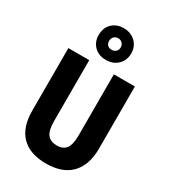

<svg xmlns="http://www.w3.org/2000/svg" viewBox="-239 -1123 1108 1250"><g transform="rotate(30 314.5 -498.5)"><path d="M565 -247Q565 -124 501 -57Q437 10 313 10Q192 10 128.5 -54.5Q65 -119 65 -244V-714H222V-254Q222 -185 245.5 -156Q269 -127 315 -127Q363 -127 385 -156.5Q407 -186 407 -255V-714H565ZM314 -769Q260 -769 226.5 -802Q193 -835 193 -887Q193 -941 226.5 -974Q260 -1007 314 -1007Q367 -1007 402 -973.5Q437 -940 437 -888Q437 -836 402.5 -802.5Q368 -769 314 -769ZM315 -845Q333 -845 345.5 -857Q358 -869 358 -888Q358 -907 345.5 -919.5Q333 -932 315 -932Q296 -932 283.5 -919.5Q271 -907 271 -888Q271 -869 282 -857Q293 -845 315 -845Z"/></g></svg>

Font: Noto Sans Arabic UI Cn XBd
Style: Regular
Weight: 800
Width: 3
Designer: Monotype Design Team, Nadine Chahine and Nizar Qandah
Foundry: Monotype Imaging Inc.
Version: Version 2.010; ttfautohint (v1.8.4.7-5d5b)